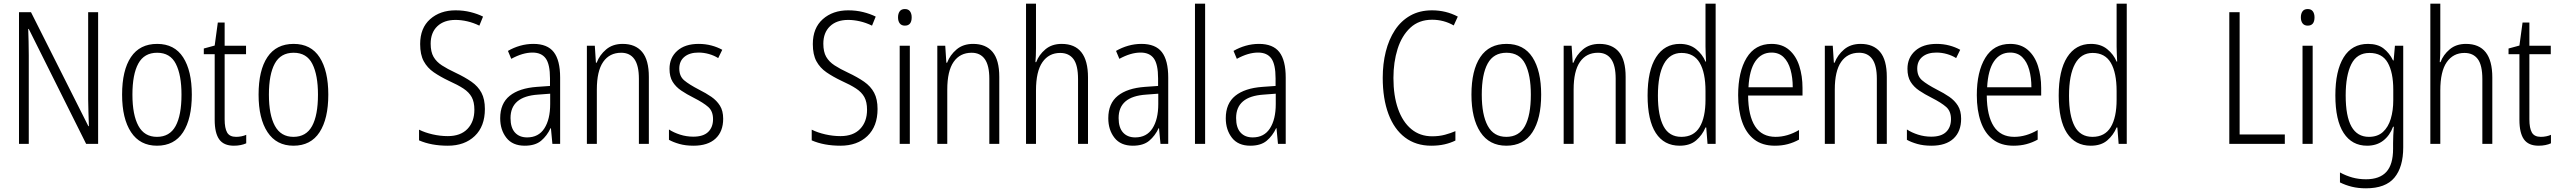

<svg xmlns="http://www.w3.org/2000/svg" viewBox="-20 -780 13870 1041"><path d="M512 0H447L136 -623H133Q134 -590 135 -555Q136 -520 136 -480V0H83V-714H148L459 -96H462Q461 -132 459.5 -172Q458 -212 458 -242V-714H512Z M1020 -267Q1020 -136 972.5 -63Q925 10 831 10Q739 10 690.5 -63.5Q642 -137 642 -267Q642 -399 690 -470.5Q738 -542 832 -542Q926 -542 973 -469Q1020 -396 1020 -267ZM698 -267Q698 -157 730.5 -97.5Q763 -38 831 -38Q900 -38 932 -96.5Q964 -155 964 -267Q964 -373 933.5 -433.5Q903 -494 832 -494Q762 -494 730 -435.5Q698 -377 698 -267Z M1260 -38Q1275 -38 1289.5 -41Q1304 -44 1315 -49V-3Q1302 3 1285 6.5Q1268 10 1248 10Q1193 10 1168.5 -24.5Q1144 -59 1144 -130V-486H1085V-517L1144 -533L1161 -658H1198V-532H1314V-486H1198V-133Q1198 -85 1211.5 -61.5Q1225 -38 1260 -38Z M1760 -267Q1760 -136 1712.5 -63Q1665 10 1571 10Q1479 10 1430.5 -63.5Q1382 -137 1382 -267Q1382 -399 1430 -470.5Q1478 -542 1572 -542Q1666 -542 1713 -469Q1760 -396 1760 -267ZM1438 -267Q1438 -157 1470.5 -97.5Q1503 -38 1571 -38Q1640 -38 1672 -96.5Q1704 -155 1704 -267Q1704 -373 1673.5 -433.5Q1643 -494 1572 -494Q1502 -494 1470 -435.5Q1438 -377 1438 -267Z M2609 -189Q2609 -95 2554 -42.5Q2499 10 2408 10Q2318 10 2252 -19V-77Q2284 -61 2325.5 -51.5Q2367 -42 2408 -42Q2477 -42 2514.5 -81Q2552 -120 2552 -185Q2552 -227 2537.5 -253.5Q2523 -280 2492.5 -300Q2462 -320 2413 -342Q2367 -364 2332 -388Q2297 -412 2277.5 -448Q2258 -484 2258 -541Q2258 -628 2312 -676Q2366 -724 2450 -724Q2493 -724 2531 -714.5Q2569 -705 2599 -690L2579 -641Q2546 -657 2513 -664.5Q2480 -672 2450 -672Q2387 -672 2351 -637.5Q2315 -603 2315 -543Q2315 -499 2330.5 -472Q2346 -445 2376 -425.5Q2406 -406 2449 -386Q2500 -362 2536 -337Q2572 -312 2590.5 -277Q2609 -242 2609 -189Z M2872 -542Q2948 -542 2982.5 -497.5Q3017 -453 3017 -359V0H2975L2967 -85H2965Q2946 -44 2914 -17Q2882 10 2825 10Q2759 10 2725.5 -33Q2692 -76 2692 -139Q2692 -219 2743.5 -260.5Q2795 -302 2891 -309L2962 -314V-355Q2962 -431 2939 -463Q2916 -495 2867 -495Q2814 -495 2752 -461L2734 -504Q2765 -522 2800 -532Q2835 -542 2872 -542ZM2897 -267Q2748 -257 2748 -140Q2748 -88 2772 -61.5Q2796 -35 2838 -35Q2900 -35 2931.5 -84Q2963 -133 2963 -216V-272Z M3356 -542Q3425 -542 3461.5 -498.5Q3498 -455 3498 -363V0H3444V-353Q3444 -425 3419.5 -459.5Q3395 -494 3348 -494Q3285 -494 3250.5 -444.5Q3216 -395 3216 -294V0H3162V-532H3205L3211 -440H3215Q3231 -482 3266.5 -512Q3302 -542 3356 -542Z M3901 -136Q3901 -67 3859.5 -28.5Q3818 10 3740 10Q3697 10 3663.5 0.5Q3630 -9 3607 -22V-78Q3633 -61 3667.5 -50Q3702 -39 3739 -39Q3793 -39 3819.5 -64.5Q3846 -90 3846 -134Q3846 -177 3820 -200Q3794 -223 3741 -250Q3703 -269 3673.5 -289Q3644 -309 3627 -336.5Q3610 -364 3610 -407Q3610 -467 3652 -504.5Q3694 -542 3768 -542Q3804 -542 3836.5 -533.5Q3869 -525 3896 -510L3874 -465Q3852 -479 3824 -487Q3796 -495 3767 -495Q3719 -495 3691 -472Q3663 -449 3663 -408Q3663 -367 3689.5 -344.5Q3716 -322 3770 -294Q3808 -275 3837 -255Q3866 -235 3883.5 -207Q3901 -179 3901 -136Z M4738 -189Q4738 -95 4683 -42.5Q4628 10 4537 10Q4447 10 4381 -19V-77Q4413 -61 4454.5 -51.5Q4496 -42 4537 -42Q4606 -42 4643.5 -81Q4681 -120 4681 -185Q4681 -227 4666.5 -253.5Q4652 -280 4621.5 -300Q4591 -320 4542 -342Q4496 -364 4461 -388Q4426 -412 4406.5 -448Q4387 -484 4387 -541Q4387 -628 4441 -676Q4495 -724 4579 -724Q4622 -724 4660 -714.5Q4698 -705 4728 -690L4708 -641Q4675 -657 4642 -664.5Q4609 -672 4579 -672Q4516 -672 4480 -637.5Q4444 -603 4444 -543Q4444 -499 4459.5 -472Q4475 -445 4505 -425.5Q4535 -406 4578 -386Q4629 -362 4665 -337Q4701 -312 4719.5 -277Q4738 -242 4738 -189Z M4886 -731Q4905 -731 4914 -718.5Q4923 -706 4923 -686Q4923 -641 4886 -641Q4868 -641 4858.5 -653Q4849 -665 4849 -686Q4849 -706 4858 -718.5Q4867 -731 4886 -731ZM4913 -532V0H4858V-532Z M5256 -542Q5325 -542 5361.5 -498.5Q5398 -455 5398 -363V0H5344V-353Q5344 -425 5319.5 -459.5Q5295 -494 5248 -494Q5185 -494 5150.5 -444.5Q5116 -395 5116 -294V0H5062V-532H5105L5111 -440H5115Q5131 -482 5166.5 -512Q5202 -542 5256 -542Z M5597 -518Q5597 -477 5594 -443H5598Q5613 -483 5648 -512.5Q5683 -542 5736 -542Q5879 -542 5879 -360V0H5825V-351Q5825 -427 5800 -460Q5775 -493 5728 -493Q5667 -493 5632 -443Q5597 -393 5597 -289V0H5543V-760H5597Z M6169 -542Q6245 -542 6279.5 -497.5Q6314 -453 6314 -359V0H6272L6264 -85H6262Q6243 -44 6211 -17Q6179 10 6122 10Q6056 10 6022.5 -33Q5989 -76 5989 -139Q5989 -219 6040.5 -260.5Q6092 -302 6188 -309L6259 -314V-355Q6259 -431 6236 -463Q6213 -495 6164 -495Q6111 -495 6049 -461L6031 -504Q6062 -522 6097 -532Q6132 -542 6169 -542ZM6194 -267Q6045 -257 6045 -140Q6045 -88 6069 -61.5Q6093 -35 6135 -35Q6197 -35 6228.5 -84Q6260 -133 6260 -216V-272Z M6514 0H6459V-760H6514Z M6806 -542Q6882 -542 6916.5 -497.5Q6951 -453 6951 -359V0H6909L6901 -85H6899Q6880 -44 6848 -17Q6816 10 6759 10Q6693 10 6659.5 -33Q6626 -76 6626 -139Q6626 -219 6677.5 -260.5Q6729 -302 6825 -309L6896 -314V-355Q6896 -431 6873 -463Q6850 -495 6801 -495Q6748 -495 6686 -461L6668 -504Q6699 -522 6734 -532Q6769 -542 6806 -542ZM6831 -267Q6682 -257 6682 -140Q6682 -88 6706 -61.5Q6730 -35 6772 -35Q6834 -35 6865.5 -84Q6897 -133 6897 -216V-272Z M7745 -673Q7673 -673 7626.5 -629.5Q7580 -586 7557.5 -514.5Q7535 -443 7535 -357Q7535 -261 7560 -190Q7585 -119 7632 -80Q7679 -41 7745 -41Q7783 -41 7814.5 -49.5Q7846 -58 7871 -69V-18Q7845 -5 7812.5 2.5Q7780 10 7740 10Q7657 10 7598 -34.5Q7539 -79 7508 -162Q7477 -245 7477 -358Q7477 -434 7493.5 -500Q7510 -566 7543 -616.5Q7576 -667 7626.5 -695.5Q7677 -724 7744 -724Q7820 -724 7884 -690L7862 -642Q7808 -673 7745 -673Z M8336 -267Q8336 -136 8288.5 -63Q8241 10 8147 10Q8055 10 8006.5 -63.5Q7958 -137 7958 -267Q7958 -399 8006 -470.5Q8054 -542 8148 -542Q8242 -542 8289 -469Q8336 -396 8336 -267ZM8014 -267Q8014 -157 8046.5 -97.5Q8079 -38 8147 -38Q8216 -38 8248 -96.5Q8280 -155 8280 -267Q8280 -373 8249.5 -433.5Q8219 -494 8148 -494Q8078 -494 8046 -435.5Q8014 -377 8014 -267Z M8652 -542Q8721 -542 8757.5 -498.5Q8794 -455 8794 -363V0H8740V-353Q8740 -425 8715.5 -459.5Q8691 -494 8644 -494Q8581 -494 8546.5 -444.5Q8512 -395 8512 -294V0H8458V-532H8501L8507 -440H8511Q8527 -482 8562.5 -512Q8598 -542 8652 -542Z M9087 10Q9002 10 8957.5 -59Q8913 -128 8913 -262Q8913 -398 8959 -470Q9005 -542 9088 -542Q9141 -542 9176 -513.5Q9211 -485 9227 -446H9230Q9229 -468 9228 -488.5Q9227 -509 9227 -527V-760H9282V0H9238L9231 -89H9227Q9210 -48 9176.5 -19Q9143 10 9087 10ZM9096 -38Q9163 -38 9195 -90.5Q9227 -143 9227 -240V-286Q9227 -386 9195.5 -439.5Q9164 -493 9097 -493Q9034 -493 9001.5 -433.5Q8969 -374 8969 -261Q8969 -153 8999.5 -95.5Q9030 -38 9096 -38Z M9585 -542Q9643 -542 9680.5 -509.5Q9718 -477 9735.5 -422.5Q9753 -368 9753 -303V-262H9458Q9459 -152 9496 -95Q9533 -38 9607 -38Q9671 -38 9734 -75V-23Q9705 -7 9673 1.5Q9641 10 9603 10Q9535 10 9491 -24Q9447 -58 9425.5 -120Q9404 -182 9404 -264Q9404 -391 9450 -466.5Q9496 -542 9585 -542ZM9585 -495Q9530 -495 9497.5 -448Q9465 -401 9460 -307H9700Q9700 -359 9688 -402Q9676 -445 9650.5 -470Q9625 -495 9585 -495Z M10068 -542Q10137 -542 10173.5 -498.5Q10210 -455 10210 -363V0H10156V-353Q10156 -425 10131.5 -459.5Q10107 -494 10060 -494Q9997 -494 9962.5 -444.5Q9928 -395 9928 -294V0H9874V-532H9917L9923 -440H9927Q9943 -482 9978.5 -512Q10014 -542 10068 -542Z M10613 -136Q10613 -67 10571.5 -28.5Q10530 10 10452 10Q10409 10 10375.5 0.5Q10342 -9 10319 -22V-78Q10345 -61 10379.5 -50Q10414 -39 10451 -39Q10505 -39 10531.5 -64.5Q10558 -90 10558 -134Q10558 -177 10532 -200Q10506 -223 10453 -250Q10415 -269 10385.5 -289Q10356 -309 10339 -336.5Q10322 -364 10322 -407Q10322 -467 10364 -504.5Q10406 -542 10480 -542Q10516 -542 10548.5 -533.5Q10581 -525 10608 -510L10586 -465Q10564 -479 10536 -487Q10508 -495 10479 -495Q10431 -495 10403 -472Q10375 -449 10375 -408Q10375 -367 10401.5 -344.5Q10428 -322 10482 -294Q10520 -275 10549 -255Q10578 -235 10595.5 -207Q10613 -179 10613 -136Z M10879 -542Q10937 -542 10974.5 -509.5Q11012 -477 11029.5 -422.5Q11047 -368 11047 -303V-262H10752Q10753 -152 10790 -95Q10827 -38 10901 -38Q10965 -38 11028 -75V-23Q10999 -7 10967 1.5Q10935 10 10897 10Q10829 10 10785 -24Q10741 -58 10719.5 -120Q10698 -182 10698 -264Q10698 -391 10744 -466.5Q10790 -542 10879 -542ZM10879 -495Q10824 -495 10791.5 -448Q10759 -401 10754 -307H10994Q10994 -359 10982 -402Q10970 -445 10944.5 -470Q10919 -495 10879 -495Z M11316 10Q11231 10 11186.5 -59Q11142 -128 11142 -262Q11142 -398 11188 -470Q11234 -542 11317 -542Q11370 -542 11405 -513.5Q11440 -485 11456 -446H11459Q11458 -468 11457 -488.5Q11456 -509 11456 -527V-760H11511V0H11467L11460 -89H11456Q11439 -48 11405.5 -19Q11372 10 11316 10ZM11325 -38Q11392 -38 11424 -90.5Q11456 -143 11456 -240V-286Q11456 -386 11424.5 -439.5Q11393 -493 11326 -493Q11263 -493 11230.5 -433.5Q11198 -374 11198 -261Q11198 -153 11228.5 -95.5Q11259 -38 11325 -38Z M12067 0V-714H12123V-51H12368V0Z M12492 -731Q12511 -731 12520 -718.5Q12529 -706 12529 -686Q12529 -641 12492 -641Q12474 -641 12464.5 -653Q12455 -665 12455 -686Q12455 -706 12464 -718.5Q12473 -731 12492 -731ZM12519 -532V0H12464V-532Z M12819 -542Q12871 -542 12903 -517.5Q12935 -493 12955 -452H12958L12965 -532H13010V19Q13010 126 12962 183.5Q12914 241 12808 241Q12766 241 12731.5 232.5Q12697 224 12667 209V155Q12700 173 12734.5 182.5Q12769 192 12808 192Q12882 192 12918.5 152Q12955 112 12955 27V-4Q12955 -24 12956 -46Q12957 -68 12959 -93H12955Q12937 -45 12901.5 -17.5Q12866 10 12814 10Q12732 10 12687 -59Q12642 -128 12642 -263Q12642 -396 12687 -469Q12732 -542 12819 -542ZM12827 -493Q12759 -493 12728.5 -432Q12698 -371 12698 -263Q12698 -149 12729.5 -93.5Q12761 -38 12824 -38Q12871 -38 12900 -64.5Q12929 -91 12942.5 -136Q12956 -181 12956 -237V-294Q12956 -387 12926 -440Q12896 -493 12827 -493Z M13211 -518Q13211 -477 13208 -443H13212Q13227 -483 13262 -512.5Q13297 -542 13350 -542Q13493 -542 13493 -360V0H13439V-351Q13439 -427 13414 -460Q13389 -493 13342 -493Q13281 -493 13246 -443Q13211 -393 13211 -289V0H13157V-760H13211Z M13756 -38Q13771 -38 13785.5 -41Q13800 -44 13811 -49V-3Q13798 3 13781 6.5Q13764 10 13744 10Q13689 10 13664.5 -24.5Q13640 -59 13640 -130V-486H13581V-517L13640 -533L13657 -658H13694V-532H13810V-486H13694V-133Q13694 -85 13707.5 -61.5Q13721 -38 13756 -38Z"/></svg>

Font: Noto Sans Sinhala Condensed Light
Style: Regular
Weight: 300
Width: 3
Designer: Jelle Bosma - Monotype Design Team
Foundry: Monotype Imaging Inc.
Version: Version 2.006; ttfautohint (v1.8.4.7-5d5b)